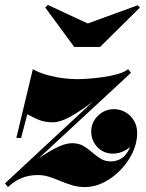

<svg xmlns="http://www.w3.org/2000/svg" viewBox="-60 -751 593 781"><path d="M-40 -5 442 -453 473 -455 3.5 -20ZM-27 10 -40 -5Q14.5 -47 65.5 -84.5Q116.5 -122 159.5 -145.2Q202.5 -168.5 234 -168.5Q260.5 -168.5 279.5 -157.2Q298.5 -146 314.8 -131.5Q331 -117 349 -105.8Q367 -94.5 391 -94.5Q415 -94.5 434.5 -107.2Q454 -120 466 -145.8Q478 -171.5 478 -210H497Q497 -187.5 483 -168.5Q469 -149.5 446.5 -137.8Q424 -126 398 -126Q374 -126 354.2 -138Q334.5 -150 322.8 -170.2Q311 -190.5 311 -216Q311 -253.5 338.5 -280.2Q366 -307 403.5 -307Q429 -307 450.5 -294.5Q472 -282 485 -260Q498 -238 498 -210Q498 -169 479.2 -129.8Q460.5 -90.5 429.5 -58.8Q398.5 -27 361.2 -8.5Q324 10 286.5 10Q258 10 233.5 2.5Q209 -5 186.2 -14.5Q163.5 -24 140.8 -31.5Q118 -39 93.5 -39Q57.5 -39 27.2 -26.5Q-3 -14 -27 10ZM6.5 -190 73.5 -469.5Q100.5 -454.5 133.5 -445.5Q166.5 -436.5 198.2 -432.8Q230 -429 253 -429Q271 -429 299.8 -431Q328.5 -433 360 -437.5Q391.5 -442 418.8 -449.8Q446 -457.5 461 -469.5L473 -455Q433 -427 389.2 -392.5Q345.5 -358 302.5 -326.2Q259.5 -294.5 221.5 -274Q183.5 -253.5 155 -253.5Q122 -253.5 96.2 -264.2Q70.5 -275 51 -286.5L26 -190ZM242 -560 124 -720.5 134.5 -731 297 -655.5 500 -729.5 509.5 -720.5 347 -560Z"/></svg>

Font: Bodoni Moda 11pt Black
Style: Italic
Weight: 900
Italic angle: -13°
Designer: Owen Earl
Foundry: indestructible type
Version: Version 2.004